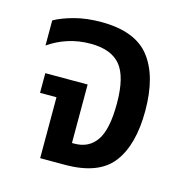

<svg xmlns="http://www.w3.org/2000/svg" viewBox="-84 -608 666 688"><g transform="rotate(15 248.5 -264.0)"><path d="M124 0V-226H63V-299H220V-82H229Q283 -82 311 -123.5Q339 -165 339 -260Q339 -359 304.5 -401Q270 -443 193 -443Q149 -443 110 -430.5Q71 -418 38 -395V-488Q66 -504 110.5 -516Q155 -528 210 -528Q336 -528 390 -459Q444 -390 444 -261Q444 -135 392.5 -67.5Q341 0 216 0Z"/></g></svg>

Font: Noto Sans Thai UI SemCond Med
Style: Regular
Weight: 500
Width: 4
Designer: Monotype Design Team
Foundry: Monotype Imaging Inc.
Version: Version 2.000; ttfautohint (v1.8.4.7-5d5b)